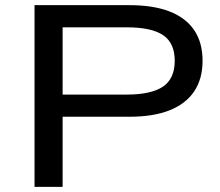

<svg xmlns="http://www.w3.org/2000/svg" viewBox="-20 -725 853 745"><path d="M114 0V-705H482Q575 -705 638 -680.5Q701 -656 733.5 -608Q766 -560 766 -489Q766 -419 733.5 -370.5Q701 -322 638 -297Q575 -272 482 -272H223V0ZM223 -358H471Q567 -358 612.5 -389Q658 -420 658 -489Q658 -558 613 -588.5Q568 -619 471 -619H223Z"/></svg>

Font: Nunito Sans 10pt Expanded Medium
Style: Regular
Weight: 500
Width: 7
Designer: Vernon Adams
Foundry: Vernon Adams
Version: Version 3.101;gftools[0.9.27]